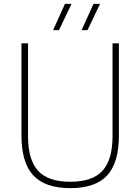

<svg xmlns="http://www.w3.org/2000/svg" viewBox="-20 -964 726 993"><path d="M343.5 9Q213.5 9 152.2 -56.8Q91 -122.5 91 -264.5V-740H125V-259.5Q125 -137.5 177 -80.8Q229 -24 343.5 -24Q458 -24 510 -80.8Q562 -137.5 562 -259.5V-740H595V-264.5Q595 -122.5 534.2 -56.8Q473.5 9 343.5 9ZM402 -808 463.5 -944H497.5L432.5 -808ZM254.5 -808 316 -944H350L285 -808Z"/></svg>

Font: Encode Sans Th
Style: Regular
Weight: 100
Designer: Multiple Designers
Foundry: Impallari Type
Version: Version 3.002; ttfautohint (v1.8.3) -l 8 -r 50 -G 200 -x 14 